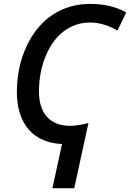

<svg xmlns="http://www.w3.org/2000/svg" viewBox="-20 -745 681 1005"><path d="M304.7 8.8Q229.5 5.4 176.5 -27.8Q123.5 -61 95.9 -121.3Q68.4 -181.6 68.4 -264.2Q68.4 -361.8 97.7 -449.7Q121.6 -520.5 161.9 -576.7Q202.1 -632.8 255.9 -668Q342.8 -724.6 451.2 -724.6Q507.3 -724.6 553.7 -713.6Q600.1 -702.6 640.6 -679.7L595.2 -585.4Q557.1 -606.4 522.2 -616.7Q487.3 -627 451.2 -627Q374.5 -627 314.2 -581.5Q253.9 -536.1 219.2 -451.7Q184.1 -367.7 184.1 -266.1Q184.1 -178.7 226.6 -132.6Q269 -86.4 348.1 -86.4Q368.2 -86.4 396 -90.8Q423.8 -95.2 442.9 -101.1L368.7 240.2H254.4Z"/></svg>

Font: Viking Open Sans Light
Style: Bold Italic
Weight: 600
Italic angle: -12°
Foundry: Ascender Corporation
Version: Version 2.000